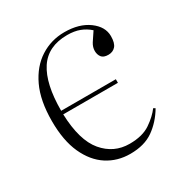

<svg xmlns="http://www.w3.org/2000/svg" viewBox="-131 -625 711 742"><g transform="rotate(-30 224.5 -253.5)"><path d="M242 14Q185 14 140 -15Q95 -44 68.5 -102Q42 -160 42 -247Q42 -338 70.5 -398.5Q99 -459 147.5 -490Q196 -521 255 -521Q321 -521 362.5 -490.5Q404 -460 404 -418Q404 -387 392 -373.5Q380 -360 360 -360Q338 -360 329.5 -371.5Q321 -383 321 -399Q321 -416 331 -432Q341 -448 357 -471Q338 -488 314.5 -497Q291 -506 259 -506Q173 -506 133 -445Q93 -384 93 -264H337V-248H93Q97 -130 143 -75.5Q189 -21 259 -21Q317 -21 352 -45Q387 -69 406 -95L414 -90Q386 -43 345.5 -14.5Q305 14 242 14Z"/></g></svg>

Font: Literata 72pt ExtraLight
Style: Regular
Weight: 200
Designer: Latin by Veronika Burian and Jose Scaglione. Greek by Irene Vlachou. Cyrillic by Vera Evstafieva.
Foundry: TypeTogether
Version: Version 3.002